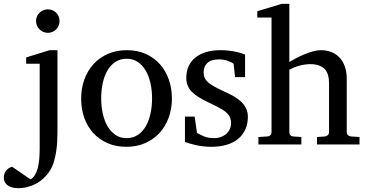

<svg xmlns="http://www.w3.org/2000/svg" viewBox="-99 -757 1927 1006"><path d="M202.1 -64Q202.1 -41.5 200.7 -14.9Q199.2 11.7 195.1 38.6Q190.9 65.4 183.3 90.8Q175.8 116.2 163.1 136.2Q132.3 183.6 88.4 206.3Q44.4 229 -2.9 229Q-18.6 229 -32.2 225.8Q-45.9 222.7 -56.4 215.8Q-66.9 209 -73 198.5Q-79.1 188 -79.1 173.8Q-79.1 161.1 -75.2 151.6Q-71.3 142.1 -65.2 135Q-59.1 127.9 -51.3 123.3Q-43.5 118.7 -36.1 116.2L61 183.1Q74.7 175.3 84 159.9Q93.3 144.5 98.9 123.3Q104.5 102.1 106.7 75.9Q108.9 49.8 108.9 21V-422.9H38.1V-456.1L161.1 -494.1H202.1ZM212.9 -647Q212.9 -634.3 208.3 -622.8Q203.6 -611.3 195.3 -603Q187 -594.7 175.8 -589.8Q164.6 -585 151.9 -585Q139.2 -585 127.9 -589.8Q116.7 -594.7 108.2 -603Q99.6 -611.3 94.7 -622.8Q89.8 -634.3 89.8 -647Q89.8 -659.7 94.7 -670.9Q99.6 -682.1 108.2 -690.4Q116.7 -698.7 127.9 -703.4Q139.2 -708 151.9 -708Q164.6 -708 175.8 -703.4Q187 -698.7 195.3 -690.4Q203.6 -682.1 208.3 -670.9Q212.9 -659.7 212.9 -647Z M697.8 -241.2Q697.8 -282.2 689.7 -319.8Q681.6 -357.4 665 -386.2Q648.4 -415 623.5 -432.1Q598.6 -449.2 564.9 -449.2Q530.3 -449.2 504.9 -432.1Q479.5 -415 463.1 -386.2Q446.8 -357.4 439 -319.8Q431.2 -282.2 431.2 -241.2Q431.2 -200.7 439.2 -163.1Q447.3 -125.5 463.9 -96.7Q480.5 -67.9 505.4 -50.5Q530.3 -33.2 564 -33.2Q598.1 -33.2 623.5 -50.3Q648.9 -67.4 665.3 -96.2Q681.6 -125 689.7 -162.6Q697.8 -200.2 697.8 -241.2ZM801.8 -240.2Q801.8 -187 784.9 -140.9Q768.1 -94.7 737.1 -60.8Q706.1 -26.9 661.9 -7.3Q617.7 12.2 563 12.2Q508.3 12.2 464.4 -7.1Q420.4 -26.4 389.6 -60.1Q358.9 -93.8 342.5 -139.9Q326.2 -186 326.2 -240.2Q326.2 -293.5 342.8 -339.8Q359.4 -386.2 390.6 -420.7Q421.9 -455.1 466.1 -474.6Q510.3 -494.1 565.9 -494.1Q621.6 -494.1 665.5 -474.1Q709.5 -454.1 739.7 -419.7Q770 -385.3 785.9 -339.1Q801.8 -293 801.8 -240.2Z M1199.7 -145Q1199.7 -108.4 1186.5 -79.1Q1173.3 -49.8 1148.9 -29.5Q1124.5 -9.3 1088.9 1.5Q1053.2 12.2 1008.8 12.2Q985.8 12.2 964.1 9.5Q942.4 6.8 924.1 2.7Q905.8 -1.5 891.6 -5.9Q877.4 -10.3 870.1 -13.2V-146H920.9L933.1 -61Q948.2 -51.3 970.5 -42.2Q992.7 -33.2 1022 -33.2Q1043.5 -33.2 1060.1 -39.8Q1076.7 -46.4 1088.1 -57.1Q1099.6 -67.9 1105.7 -81.8Q1111.8 -95.7 1111.8 -110.8Q1111.8 -131.8 1103.5 -146.7Q1095.2 -161.6 1079.6 -173.6Q1064 -185.5 1041.3 -196.8Q1018.6 -208 989.7 -222.2Q962.4 -235.4 941.4 -248.3Q920.4 -261.2 906 -276.1Q891.6 -291 884.3 -308.8Q877 -326.7 877 -349.1Q877 -382.3 888.9 -409.2Q900.9 -436 923.8 -454.8Q946.8 -473.6 980.2 -483.9Q1013.7 -494.1 1057.1 -494.1Q1079.1 -494.1 1099.1 -491.7Q1119.1 -489.3 1135.7 -485.8Q1152.3 -482.4 1165 -478.5Q1177.7 -474.6 1185.1 -471.2V-353H1132.8L1125 -422.9Q1114.3 -431.2 1093.3 -438.5Q1072.3 -445.8 1048.8 -445.8Q1007.3 -445.8 987.5 -427Q967.8 -408.2 967.8 -378.9Q967.8 -361.8 973.4 -349.1Q979 -336.4 991.9 -325.2Q1004.9 -314 1026.1 -302.2Q1047.4 -290.5 1079.1 -275.9Q1105.5 -264.2 1127.4 -251.5Q1149.4 -238.8 1165.5 -223.1Q1181.6 -207.5 1190.7 -188.5Q1199.7 -169.4 1199.7 -145Z M1562 0V-39.1L1603 -42Q1611.8 -43 1618.4 -48.8Q1625 -54.7 1625 -64V-321.8Q1625 -343.3 1620.4 -361.3Q1615.7 -379.4 1604.2 -392.6Q1592.8 -405.8 1573.7 -413.3Q1554.7 -420.9 1525.9 -420.9Q1512.7 -420.9 1498 -418.7Q1483.4 -416.5 1469 -412.6Q1454.6 -408.7 1441.2 -403.3Q1427.7 -397.9 1417 -392.1V-64Q1417 -54.7 1422.4 -48.8Q1427.7 -43 1437 -42L1480 -39.1V0H1254.9V-39.1L1302.7 -42Q1312 -43 1317.9 -48.8Q1323.7 -54.7 1323.7 -64V-665H1249V-698.2L1377 -736.8H1417V-432.1Q1430.7 -440.4 1450.7 -451.2Q1470.7 -461.9 1493.4 -471.4Q1516.1 -481 1539.3 -487.5Q1562.5 -494.1 1582 -494.1Q1610.8 -494.1 1635.5 -484.9Q1660.2 -475.6 1678.5 -457Q1696.8 -438.5 1707.3 -409.9Q1717.8 -381.3 1717.8 -342.8V-64Q1717.8 -54.7 1724.4 -48.8Q1731 -43 1739.7 -42L1784.7 -39.1V0Z"/></svg>

Font: BabelStone Ogham
Style: Regular
Weight: 400
Designer: Andrew West
Foundry: BabelStone
Version: Version 2.02 March 14, 2022